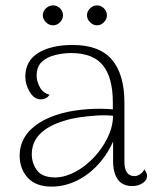

<svg xmlns="http://www.w3.org/2000/svg" viewBox="-20 -681 578 713"><path d="M472 10Q435 10 417.5 -14.5Q400 -39 400 -83V-205L415 -194Q394 -130 356 -83.5Q318 -37 270 -12.5Q222 12 172 12Q113 12 83 -21Q53 -54 53 -103Q53 -140 71 -170.5Q89 -201 124.5 -224Q160 -247 212 -261Q255 -272 305 -275.5Q355 -279 399 -275V-301Q399 -392 362.5 -438Q326 -484 244 -484Q216 -484 186 -477Q156 -470 136 -452Q116 -434 116 -399Q116 -380 127.5 -358Q139 -336 164 -329Q157 -319 148 -315.5Q139 -312 132 -312Q107 -312 90.5 -339.5Q74 -367 74 -396Q74 -455 122 -484.5Q170 -514 250 -514Q349 -514 395.5 -459.5Q442 -405 442 -300V-80Q442 -27 480 -27Q489 -27 499.5 -33.5Q510 -40 516 -52Q521 -45 523.5 -39.5Q526 -34 526 -28Q526 -11 509 -0.5Q492 10 472 10ZM186 -22Q222 -23 259 -42.5Q296 -62 327.5 -95Q359 -128 379 -168.5Q399 -209 400 -251Q374 -254 340 -252Q306 -250 273.5 -245Q241 -240 217 -232Q160 -215 129 -184Q98 -153 98 -108Q98 -75 117.5 -48.5Q137 -22 186 -22ZM177 -587Q162 -587 150.5 -598.5Q139 -610 139 -624Q139 -639 150.5 -650Q162 -661 177 -661Q192 -661 203 -650Q214 -639 214 -624Q214 -610 203 -598.5Q192 -587 177 -587ZM340 -587Q326 -587 314.5 -598.5Q303 -610 303 -624Q303 -639 314.5 -650Q326 -661 340 -661Q355 -661 366 -650Q377 -639 377 -624Q377 -610 366 -598.5Q355 -587 340 -587Z"/></svg>

Font: Arima ExtraLight
Style: Regular
Weight: 250
Designer: Joana Correia and Natanael Gama
Foundry: NDISCOVER
Version: Version 1.101;gftools[0.9.23]